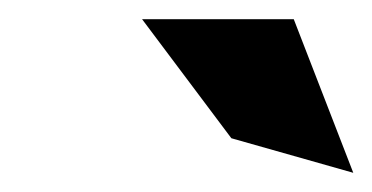

<svg xmlns="http://www.w3.org/2000/svg" viewBox="-20 -772 388 200"><path d="M221 -628 348 -592 286 -752H128Z"/></svg>

Font: Charger Pro
Style: BlkExtObl
Weight: 900
Designer: Jasper
Foundry: Cannot Into Space Fonts
Version: Version 1.09